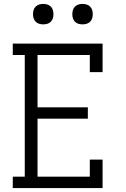

<svg xmlns="http://www.w3.org/2000/svg" viewBox="-20 -957 640 977"><path d="M45 0V-58H106V-677H45V-735H502V-590H437V-677H171V-411H427V-353H171V-58H437V-145H502V0ZM400 -833Q389 -833 379 -836Q369 -839 361.5 -846.5Q354 -854 351 -864Q348 -874 348 -885Q348 -896 351 -906Q354 -916 361.5 -923.5Q369 -931 379 -934Q389 -937 400 -937Q411 -937 421 -934Q431 -931 438.5 -923.5Q446 -916 449 -906Q452 -896 452 -885Q452 -874 449 -864Q446 -854 438.5 -846.5Q431 -839 421 -836Q411 -833 400 -833ZM200 -833Q189 -833 179 -836Q169 -839 161.5 -846.5Q154 -854 151 -864Q148 -874 148 -885Q148 -896 151 -906Q154 -916 161.5 -923.5Q169 -931 179 -934Q189 -937 200 -937Q211 -937 221 -934Q231 -931 238.5 -923.5Q246 -916 249 -906Q252 -896 252 -885Q252 -874 249 -864Q246 -854 238.5 -846.5Q231 -839 221 -836Q211 -833 200 -833Z"/></svg>

Font: Iosevka Curly Slab LtEx
Style: Regular
Weight: 300
Width: 7
Monospace: yes
Designer: Belleve Invis
Foundry: Belleve Invis
Version: Version 11.1.0; ttfautohint (v1.8.3)